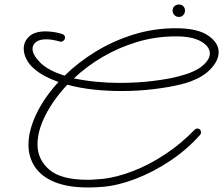

<svg xmlns="http://www.w3.org/2000/svg" viewBox="-20 -706 988 850"><path d="M371 124Q280 124 221 99.5Q162 75 134 32Q106 -11 106 -65Q106 -127 140 -199.5Q174 -272 238 -342Q238 -342 239 -343Q208 -354 181 -368Q154 -382 133 -400Q109 -420 97 -444Q85 -468 85 -490Q85 -522 109 -544.5Q133 -567 182 -567Q198 -567 216 -564.5Q234 -562 254 -556Q268 -552 268 -539Q268 -532 260.5 -525.5Q253 -519 242 -523Q209 -532 185 -532Q155 -532 139.5 -520Q124 -508 124 -490Q124 -463 158.5 -428.5Q193 -394 266 -371Q326 -430 403.5 -477.5Q481 -525 571 -553Q661 -581 759 -581Q854 -581 901 -549Q948 -517 948 -475Q948 -435 906.5 -394.5Q865 -354 783 -333Q731 -320 661.5 -311.5Q592 -303 518 -303Q456 -303 394.5 -309.5Q333 -316 278 -331Q217 -266 181.5 -196.5Q146 -127 146 -67Q146 0 198 45Q250 90 368 90Q383 90 400 88.5Q417 87 435 86Q497 79 568.5 51.5Q640 24 710.5 -22.5Q781 -69 840 -130Q847 -137 854 -137Q861 -137 865.5 -132Q870 -127 870 -120Q870 -113 864 -107Q807 -43 732.5 6.5Q658 56 581 85.5Q504 115 437 121Q403 124 371 124ZM307 -359Q355 -349 406.5 -344Q458 -339 510 -339Q590 -339 660.5 -348Q731 -357 771 -368Q842 -386 875.5 -414Q909 -442 909 -469Q909 -500 870 -522.5Q831 -545 759 -545Q670 -545 588 -520.5Q506 -496 434.5 -454Q363 -412 307 -359ZM772 -631Q760 -631 752 -639.5Q744 -648 744 -659Q744 -671 752 -678.5Q760 -686 772 -686Q784 -686 791.5 -678.5Q799 -671 799 -659Q799 -648 791.5 -639.5Q784 -631 772 -631Z"/></svg>

Font: Meow Script
Style: Regular
Weight: 400
Designer: Robert E. Leuschke
Foundry: Robert E. Leuschke
Version: Version 1.010; ttfautohint (v1.8.3)